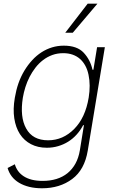

<svg xmlns="http://www.w3.org/2000/svg" viewBox="-20 -800 632 1036"><path d="M60 86.3Q65.7 106.2 77.4 122.5Q89.1 138.8 107.6 150.9Q126.1 163 151.6 169.6Q177.2 176.1 210.2 176.1Q250.7 176.1 284.6 165.7Q318.5 155.2 344.3 134.4Q370 113.6 387.1 82.7Q404.1 51.8 410.9 11L432.9 -124.6H428.6Q414.1 -96.6 393.5 -73.9Q372.9 -51.1 347.8 -35.5Q322.8 -19.9 293.7 -11.4Q264.6 -2.8 232.6 -2.8Q184.3 -2.8 147.4 -22Q110.4 -41.2 87.5 -76.5Q64.6 -111.9 57 -161.8Q49.4 -211.6 60 -272.7Q67.1 -314.6 79.5 -350.3Q92 -386 111.2 -418.3Q130.3 -449.9 153.6 -475.1Q176.8 -500.4 203.8 -517.8Q230.8 -535.2 261 -544.4Q291.2 -553.6 324.2 -553.6Q396.3 -553.6 431.8 -515.3Q467.7 -476.6 479 -423.7H484L503.9 -545.5H545.8L453.5 12.8Q436.4 116.1 369.7 165.8Q302.6 215.9 207 215.9Q169 215.9 138 208.3Q106.9 200.6 83.1 186.4Q59.3 172.2 43.7 152Q28.1 131.7 21 106.5ZM121.1 -106.9Q155.9 -43 239.7 -43Q320.3 -43 381 -104.8Q440.7 -165.5 458.5 -273.1Q469.5 -341.3 457.7 -396.3Q452.1 -423.7 440.5 -445.1Q429 -466.6 411.8 -481.9Q394.5 -497.2 371.8 -505.1Q349.1 -513.1 321.4 -513.1Q289.4 -513.1 262.3 -503.2Q235.1 -493.3 212.4 -475.9Q189.6 -458.5 171.5 -435.2Q153.4 -411.9 139.7 -385.3Q126.1 -358.7 117 -329.9Q108 -301.1 103.3 -273.1Q86.6 -168.7 121.1 -106.9ZM332 -623.2 453.1 -780.2H505.7L372.5 -623.2Z"/></svg>

Font: Inter P Extra Light
Style: Italic
Weight: 200
Italic angle: 9.39999°
Designer: Rasmus Andersson
Foundry: rsms
Version: Version 3.018;git-588b23468